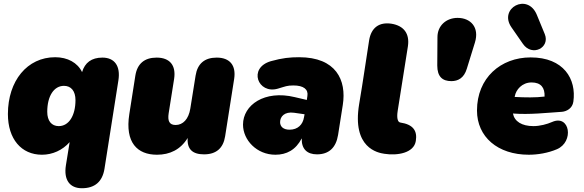

<svg xmlns="http://www.w3.org/2000/svg" viewBox="-20 -810 3101 1020"><path d="M415 190C484 190 524 155 535 87L609 -383C621 -459 589 -504 524 -504C466 -504 431 -477 416 -427C392 -477 339 -506 273 -506C125 -506 22 -381 22 -204C22 -72 93 12 203 12C259 12 312 -12 350 -55L330 69C318 145 350 190 415 190ZM292 -140C254 -140 231 -168 231 -216C231 -299 266 -354 320 -354C358 -354 381 -326 381 -278C381 -196 346 -140 292 -140Z M814 12C882 12 939 -15 977 -77C973 -17 1003 10 1064 10C1128 10 1166 -22 1176 -86L1224 -391C1235 -463 1201 -504 1131 -504C1067 -504 1029 -472 1019 -408L991 -233C982 -177 952 -146 913 -146C879 -146 870 -168 876 -208L905 -391C916 -463 882 -504 812 -504C748 -504 709 -472 699 -408L667 -204C643 -52 710 12 814 12Z M1443 12C1502 12 1551 -13 1583 -75C1581 -18 1612 10 1664 10C1727 10 1765 -25 1776 -93L1801 -252C1822 -385 1765 -506 1569 -506C1520 -506 1480 -502 1419 -485C1296 -449 1350 -308 1456 -339C1497 -351 1504 -356 1539 -356C1593 -356 1619 -335 1613 -300L1610 -279L1546 -294C1385 -333 1271 -252 1271 -148C1271 -66 1344 12 1443 12ZM1468 -161C1468 -191 1492 -218 1542 -211L1598 -203L1595 -187C1589 -149 1563 -121 1518 -121C1486 -121 1468 -137 1468 -161Z M2189 -61C2198 -116 2174 -149 2107 -159C2084 -163 2091 -210 2093 -223L2147 -564C2157 -631 2126 -673 2060 -684C1994 -694 1952 -663 1941 -596C1918 -450 1913 -406 1888 -257C1849 -23 1988 2 2022 7C2091 18 2179 3 2189 -61Z M2378 -379C2413 -379 2445 -395 2460 -445L2503 -584C2528 -665 2480 -715 2411 -715C2350 -715 2304 -673 2304 -613L2303 -462C2303 -402 2331 -379 2378 -379Z M2789 12C2837 12 2891 3 2938 -17C3031 -56 3008 -204 2913 -162C2886 -150 2848 -140 2814 -140C2752 -140 2713 -165 2705 -207C2793 -200 2886 -211 2965 -216C2990 -218 3021 -234 3026 -270C3043 -390 2975 -505 2799 -505C2640 -505 2514 -396 2514 -223C2514 -83 2624 12 2789 12ZM2697 -665 2758 -577C2806 -507 2904 -556 2874 -629L2832 -731C2783 -851 2627 -766 2697 -665ZM2714 -295 2715 -299C2721 -333 2753 -372 2804 -372C2854 -372 2875 -344 2873 -297C2825 -291 2770 -292 2714 -295Z"/></svg>

Font: SN Pro Black
Style: Italic
Weight: 900
Italic angle: -9°
Designer: Tobias Whetton
Foundry: Supernotes
Version: Version 1.001;Glyphs 3.2 (3249)